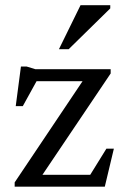

<svg xmlns="http://www.w3.org/2000/svg" viewBox="-20 -700 471 720"><path d="M35 0V-16L305 -418.5L328.5 -395.5H78L134.5 -427L65.5 -302H39L58.5 -450.5H80L112.5 -440.5H395V-424.5L123 -20.5L107 -44.5H332L301 -16.5L379 -142.5H407L373 0ZM201 -515.5 282 -680.5H393.5V-668.5L237.5 -515.5Z"/></svg>

Font: Newsreader 16pt 16pt
Style: Regular
Weight: 400
Version: Version 1.003